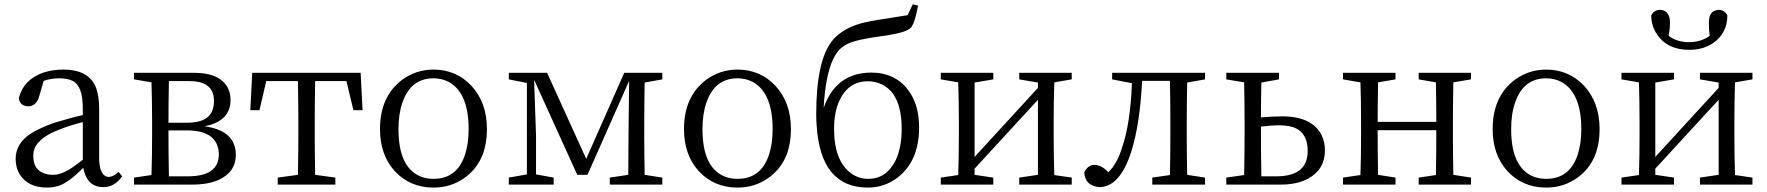

<svg xmlns="http://www.w3.org/2000/svg" viewBox="-20 -848 8118 882"><path d="M360.4 -114.3V-287.1Q298.8 -271.5 248 -251Q142.6 -210 133.8 -146.5Q132.8 -138.7 132.8 -131.8Q132.8 -59.6 200.2 -46.9Q211.9 -44.9 224.6 -44.9Q265.6 -44.9 318.4 -83Q335.9 -94.7 360.4 -114.3ZM524.4 -58.6 541 -38.1Q506.8 11.7 454.1 11.7Q387.7 11.7 367.2 -57.6Q364.3 -67.4 362.3 -77.1Q294.9 -8.8 249 5.9Q223.6 13.7 196.3 13.7Q109.4 13.7 71.3 -45.9Q51.8 -77.1 51.8 -118.2Q51.8 -189.5 123 -235.4Q162.1 -259.8 226.6 -283.2Q314.5 -309.6 360.4 -319.3V-350.6Q360.4 -451.2 315.4 -475.6Q292 -488.3 251 -488.3Q214.8 -488.3 180.7 -476.6L159.2 -403.3Q146.5 -360.4 110.4 -359.4Q70.3 -361.3 66.4 -397.5Q88.9 -484.4 182.6 -515.6Q223.6 -528.3 271.5 -528.3Q391.6 -528.3 422.9 -440.4Q435.5 -402.3 435.5 -347.7V-111.3Q439.5 -38.1 478.5 -35.2Q502.9 -36.1 524.4 -58.6Z M755.9 -38.1H846.7Q984.4 -39.1 985.4 -138.7Q983.4 -248 839.8 -249H753.9V-227.5Q753.9 -149.4 755.9 -38.1ZM848.6 -475.6H755.9Q753.9 -370.1 753.9 -284.2H837.9Q943.4 -284.2 959 -351.6Q962.9 -366.2 962.9 -383.8Q962.9 -465.8 873 -474.6Q861.3 -475.6 848.6 -475.6ZM595.7 -513.7H869.1Q997.1 -513.7 1030.3 -436.5Q1039.1 -414.1 1039.1 -388.7Q1039.1 -303.7 947.3 -274.4Q933.6 -270.5 919.9 -267.6Q1051.8 -250 1062.5 -153.3Q1063.5 -145.5 1063.5 -137.7Q1063.5 -57.6 984.4 -21.5Q934.6 0 863.3 0H595.7V-32.2L675.8 -43.9Q678.7 -126 678.7 -227.5V-286.1Q678.7 -387.7 675.8 -469.7L595.7 -483.4Z M1571.3 -475.6H1427.7Q1425.8 -366.2 1425.8 -286.1V-227.5Q1425.8 -154.3 1427.7 -44.9L1520.5 -32.2V0H1255.9V-32.2L1348.6 -44.9Q1350.6 -154.3 1350.6 -227.5V-286.1Q1350.6 -366.2 1348.6 -475.6H1203.1L1171.9 -341.8H1129.9L1138.7 -513.7H1636.7L1645.5 -341.8H1603.5Z M1971.7 13.7Q1862.3 13.7 1792 -63.5Q1725.6 -137.7 1725.6 -254.9Q1725.6 -404.3 1826.2 -480.5Q1890.6 -528.3 1971.7 -528.3Q2075.2 -528.3 2145.5 -454.1Q2216.8 -377 2216.8 -254.9Q2216.8 -104.5 2114.3 -31.2Q2051.8 13.7 1971.7 13.7ZM1971.7 -26.4Q2081.1 -26.4 2117.2 -140.6Q2132.8 -190.4 2132.8 -254.9Q2132.8 -418 2044.9 -469.7Q2011.7 -488.3 1971.7 -488.3Q1867.2 -488.3 1829.1 -377.9Q1810.5 -326.2 1810.5 -254.9Q1810.5 -79.1 1912.1 -37.1Q1939.5 -26.4 1971.7 -26.4Z M3022.5 -483.4 2941.4 -468.8Q2939.5 -359.4 2939.5 -286.1V-227.5Q2939.5 -154.3 2941.4 -44.9L3022.5 -32.2V0H2781.2V-32.2L2866.2 -44.9L2867.2 -224.6L2870.1 -476.6L2678.7 -44.9H2631.8L2433.6 -481.4L2442.4 -224.6V-46.9L2523.4 -32.2V0H2317.4V-32.2L2400.4 -46.9V-466.8L2317.4 -483.4V-513.7H2493.2L2672.9 -118.2L2847.7 -513.7H3022.5Z M3368.2 13.7Q3258.8 13.7 3188.5 -63.5Q3122.1 -137.7 3122.1 -254.9Q3122.1 -404.3 3222.7 -480.5Q3287.1 -528.3 3368.2 -528.3Q3471.7 -528.3 3542 -454.1Q3613.3 -377 3613.3 -254.9Q3613.3 -104.5 3510.7 -31.2Q3448.2 13.7 3368.2 13.7ZM3368.2 -26.4Q3477.5 -26.4 3513.7 -140.6Q3529.3 -190.4 3529.3 -254.9Q3529.3 -418 3441.4 -469.7Q3408.2 -488.3 3368.2 -488.3Q3263.7 -488.3 3225.6 -377.9Q3207 -326.2 3207 -254.9Q3207 -79.1 3308.6 -37.1Q3335.9 -26.4 3368.2 -26.4Z M3967.8 -26.4Q4052.7 -26.4 4094.7 -112.3Q4122.1 -170.9 4122.1 -254.9Q4122.1 -418 4029.3 -460.9Q4001 -474.6 3966.8 -474.6Q3877.9 -474.6 3836.9 -387.7Q3811.5 -334 3811.5 -256.8Q3811.5 -109.4 3889.6 -51.8Q3924.8 -26.4 3967.8 -26.4ZM4172.9 -828.1 4197.3 -822.3Q4182.6 -741.2 4164.1 -720.7Q4143.6 -699.2 4054.7 -685.5Q4043.9 -684.6 4026.4 -681.6Q3911.1 -666 3871.1 -645.5Q3856.4 -637.7 3844.7 -627.9Q3781.2 -574.2 3765.6 -384.8Q3764.6 -368.2 3763.7 -352.5Q3820.3 -513.7 3981.4 -514.6Q4094.7 -514.6 4155.3 -429.7Q4202.1 -364.3 4202.1 -262.7Q4202.1 -109.4 4104.5 -33.2Q4043.9 13.7 3966.8 13.7Q3749 13.7 3731.4 -272.5Q3729.5 -297.9 3729.5 -323.2Q3729.5 -573.2 3805.7 -664.1Q3812.5 -672.9 3819.3 -678.7Q3871.1 -726.6 3953.1 -745.1Q3978.5 -751 4014.6 -756.8Q4015.6 -756.8 4149.4 -778.3Z M4903.3 -483.4 4823.2 -469.7Q4820.3 -387.7 4820.3 -286.1V-227.5Q4820.3 -127 4823.2 -43.9L4903.3 -32.2V0H4662.1V-32.2L4748 -44.9V-389.6L4457 -73.2V-44.9L4543 -32.2V0H4301.8V-32.2L4381.8 -43.9Q4384.8 -127.9 4384.8 -227.5V-286.1Q4384.8 -387.7 4381.8 -469.7L4301.8 -483.4V-513.7H4543V-483.4L4457 -468.8V-127L4748 -444.3V-468.8L4662.1 -483.4V-513.7H4903.3Z M5515.6 -483.4 5433.6 -468.8Q5431.6 -359.4 5431.6 -286.1V-227.5Q5431.6 -154.3 5433.6 -44.9L5515.6 -32.2V0H5273.4V-32.2L5354.5 -43.9Q5356.4 -155.3 5356.4 -227.5V-286.1Q5356.4 -367.2 5354.5 -476.6H5226.6Q5216.8 -278.3 5176.8 -151.4Q5125 10.7 5030.3 11.7Q4963.9 5.9 4960.9 -56.6Q4977.5 -89.8 5006.8 -90.8Q5041 -89.8 5071.3 -56.6Q5112.3 -96.7 5133.8 -168Q5172.9 -279.3 5179.7 -465.8L5088.9 -483.4V-513.7H5515.6Z M5774.4 -38.1H5848.6Q5986.3 -40 5987.3 -153.3Q5987.3 -245.1 5914.1 -265.6Q5887.7 -272.5 5851.6 -272.5Q5826.2 -272.5 5772.5 -266.6V-227.5Q5772.5 -149.4 5774.4 -38.1ZM5855.5 -483.4 5774.4 -468.8Q5772.5 -375 5772.5 -308.6Q5828.1 -313.5 5870.1 -313.5Q6008.8 -313.5 6051.8 -225.6Q6066.4 -194.3 6066.4 -157.2Q6066.4 -70.3 5989.3 -27.3Q5937.5 0 5864.3 0H5613.3V-32.2L5695.3 -43.9Q5697.3 -155.3 5697.3 -227.5V-286.1Q5697.3 -360.4 5695.3 -469.7L5613.3 -483.4V-513.7H5855.5Z M6737.3 -483.4 6656.2 -469.7Q6654.3 -360.4 6654.3 -286.1V-227.5Q6654.3 -154.3 6656.2 -44.9L6737.3 -32.2V0H6497.1V-32.2L6576.2 -43.9Q6578.1 -153.3 6578.1 -250H6308.6Q6308.6 -152.3 6310.5 -44.9L6390.6 -32.2V0H6149.4V-32.2L6229.5 -43.9Q6232.4 -126 6232.4 -227.5V-286.1Q6232.4 -387.7 6229.5 -469.7L6149.4 -483.4V-513.7H6390.6V-483.4L6310.5 -469.7Q6308.6 -362.3 6308.6 -288.1H6578.1Q6578.1 -364.3 6576.2 -469.7L6497.1 -483.4V-513.7H6737.3Z M7083 13.7Q6973.6 13.7 6903.3 -63.5Q6836.9 -137.7 6836.9 -254.9Q6836.9 -404.3 6937.5 -480.5Q7002 -528.3 7083 -528.3Q7186.5 -528.3 7256.8 -454.1Q7328.1 -377 7328.1 -254.9Q7328.1 -104.5 7225.6 -31.2Q7163.1 13.7 7083 13.7ZM7083 -26.4Q7192.4 -26.4 7228.5 -140.6Q7244.1 -190.4 7244.1 -254.9Q7244.1 -418 7156.2 -469.7Q7123 -488.3 7083 -488.3Q6978.5 -488.3 6940.4 -377.9Q6921.9 -326.2 6921.9 -254.9Q6921.9 -79.1 7023.4 -37.1Q7050.8 -26.4 7083 -26.4Z M7740.2 -619.1Q7640.6 -619.1 7592.8 -688.5Q7565.4 -728.5 7565.4 -777.3Q7577.1 -801.8 7604.5 -802.7Q7642.6 -802.7 7650.4 -760.7Q7651.4 -752.9 7651.4 -744.1Q7651.4 -715.8 7645.5 -683.6Q7682.6 -654.3 7740.2 -654.3Q7795.9 -655.3 7834 -683.6Q7830.1 -707 7830.1 -744.1Q7830.1 -796.9 7868.2 -801.8Q7872.1 -802.7 7875 -802.7Q7903.3 -801.8 7915 -777.3Q7915 -695.3 7848.6 -649.4Q7802.7 -619.1 7740.2 -619.1ZM8030.3 -483.4 7950.2 -469.7Q7947.3 -387.7 7947.3 -286.1V-227.5Q7947.3 -127 7950.2 -43.9L8030.3 -32.2V0H7789.1V-32.2L7875 -44.9V-389.6L7584 -73.2V-44.9L7669.9 -32.2V0H7428.7V-32.2L7508.8 -43.9Q7511.7 -127.9 7511.7 -227.5V-286.1Q7511.7 -387.7 7508.8 -469.7L7428.7 -483.4V-513.7H7669.9V-483.4L7584 -468.8V-127L7875 -444.3V-468.8L7789.1 -483.4V-513.7H8030.3Z"/></svg>

Font: GenYoMin JP Regular
Style: Regular
Weight: 400
Version: Version 1.001;PS 1;hotconv 16.6.51;makeotf.lib2.5.65220 DEVE